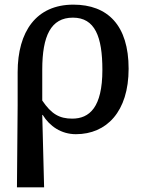

<svg xmlns="http://www.w3.org/2000/svg" viewBox="-20 -567 622 827"><path d="M53 240H170L162 -72H164C194 -23 244 11 307 11C439 11 534 -86 534 -271C534 -458 444 -547 296 -547C136 -547 56 -431 56 -256V-113ZM291 -56C236 -56 201 -76 162 -134V-267C162 -412 199 -491 294 -491C389 -491 421 -409 421 -266C421 -104 365 -56 291 -56Z"/></svg>

Font: Noto Serif Medium
Style: Regular
Weight: 500
Designer: Monotype Design Team
Foundry: Monotype Imaging Inc.
Version: Version 2.013